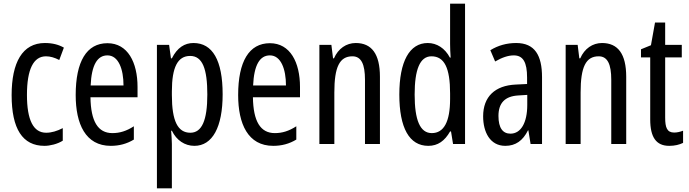

<svg xmlns="http://www.w3.org/2000/svg" viewBox="-20 -780 3734 1040"><path d="M221 10C251 10 292 0 320 -18V-86C289 -70 259 -61 230 -61C161 -61 126 -129 126 -266C126 -404 161 -475 229 -475C252 -475 276 -468 301 -455L326 -522C298 -538 265 -547 223 -547C101 -547 43 -441 43 -265C43 -82 102 10 221 10Z M562 -546C449 -546 390 -447 390 -265C390 -109 443 10 580 10C626 10 667 -1 705 -24V-96C665 -70 628 -59 589 -59C510 -59 472 -123 470 -253H725V-309C725 -442 672 -546 562 -546ZM562 -480C622 -480 649 -405 649 -317H471C476 -428 507 -480 562 -480Z M1028 -547C980 -547 940 -522 911 -464H906L896 -537H830V240H911V0C911 -20 909 -44 907 -72H911C936 -20 981 10 1033 10C1131 10 1186 -92 1186 -269C1186 -454 1131 -547 1028 -547ZM1010 -477C1077 -477 1103 -407 1103 -268C1103 -127 1073 -61 1011 -61C943 -61 911 -124 911 -265V-285C911 -417 943 -477 1010 -477Z M1442 -546C1329 -546 1270 -447 1270 -265C1270 -109 1323 10 1460 10C1506 10 1547 -1 1585 -24V-96C1545 -70 1508 -59 1469 -59C1390 -59 1352 -123 1350 -253H1605V-309C1605 -442 1552 -546 1442 -546ZM1442 -480C1502 -480 1529 -405 1529 -317H1351C1356 -428 1387 -480 1442 -480Z M1907 -547C1856 -547 1812 -517 1789 -464H1784L1775 -537H1710V0H1791V-279C1791 -417 1819 -475 1889 -475C1937 -475 1957 -432 1957 -348V0H2038V-364C2038 -488 1993 -547 1907 -547Z M2300 10C2352 10 2389 -17 2418 -68H2423L2434 0H2499V-760H2418V-542C2418 -521 2419 -498 2421 -468H2417C2390 -519 2346 -547 2297 -547C2198 -547 2143 -447 2143 -268C2143 -87 2197 10 2300 10ZM2319 -59C2255 -59 2226 -130 2226 -268C2226 -402 2254 -475 2317 -475C2387 -475 2418 -412 2418 -274V-244C2418 -120 2384 -59 2319 -59Z M2776 -547C2725 -547 2678 -534 2636 -508L2662 -447C2700 -469 2733 -480 2763 -480C2814 -480 2835 -442 2835 -360V-325L2774 -322C2661 -317 2597 -256 2597 -150C2597 -65 2634 10 2717 10C2773 10 2812 -18 2840 -74H2842L2854 0H2916V-362C2916 -480 2877 -547 2776 -547ZM2788 -263 2836 -266V-212C2836 -114 2801 -56 2745 -56C2704 -56 2680 -86 2680 -152C2680 -222 2715 -259 2788 -263Z M3241 -547C3190 -547 3146 -517 3123 -464H3118L3109 -537H3044V0H3125V-279C3125 -417 3153 -475 3223 -475C3271 -475 3291 -432 3291 -348V0H3372V-364C3372 -488 3327 -547 3241 -547Z M3632 -62C3593 -62 3583 -89 3583 -143V-469H3673V-537H3583V-658H3528L3506 -535L3452 -513V-469H3502V-133C3502 -37 3534 10 3605 10C3635 10 3659 4 3680 -6V-72C3664 -66 3648 -62 3632 -62Z"/></svg>

Font: Noto Sans Sinhala UI ExtraCondensed
Style: Regular
Weight: 400
Width: 2
Designer: Jelle Bosma - Monotype Design Team
Foundry: Monotype Imaging Inc.
Version: Version 2.006